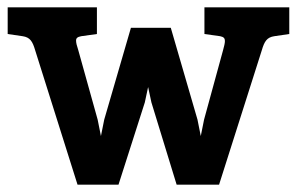

<svg xmlns="http://www.w3.org/2000/svg" viewBox="-20 -505 814 525"><path d="M538 -178 529 -133 520 -178 447 -429H338L265 -178L256 -133L247 -178L194 -368C190 -380 188 -388 188 -394C188 -401 192 -404 202 -406L245 -412V-485H1V-412L42 -406C62 -403 69 -392 76 -368L192 0H304L376 -225L385 -267L394 -225L463 0H579L696 -368C703 -392 710 -403 730 -406L771 -412V-485H539V-412L582 -406C592 -404 595 -400 595 -393C595 -387 593 -379 590 -368Z"/></svg>

Font: Enriqueta
Style: Bold
Weight: 700
Designer: Viviana Monsalve, Gustavo Ibarra
Foundry: Viviana Monsalve, Gustavo Ibarra
Version: Version 1.002